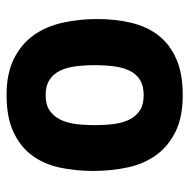

<svg xmlns="http://www.w3.org/2000/svg" viewBox="-16 -534 563 570"><g transform="rotate(90 265.0 -249.5)"><path d="M263 -511Q328 -511 371.5 -489.5Q415 -468 441 -432Q467 -396 477.5 -347.5Q488 -299 488 -245Q488 -191 477.5 -144Q467 -97 441 -62.5Q415 -28 371.5 -8Q328 12 263 12Q198 12 154.5 -10Q111 -32 85 -68.5Q59 -105 48 -154Q37 -203 37 -257Q37 -311 48 -357.5Q59 -404 85 -438Q111 -472 154.5 -491.5Q198 -511 263 -511ZM263 -104Q291 -104 308 -115.5Q325 -127 335 -146.5Q345 -166 348.5 -192.5Q352 -219 352 -250Q352 -281 348.5 -307.5Q345 -334 335 -353.5Q325 -373 308 -384Q291 -395 263 -395Q235 -395 217.5 -384Q200 -373 190.5 -353.5Q181 -334 177.5 -307.5Q174 -281 174 -250Q174 -219 177.5 -192.5Q181 -166 190.5 -146.5Q200 -127 217.5 -115.5Q235 -104 263 -104Z"/></g></svg>

Font: Panefresco 999wt
Style: Regular
Weight: 900
Version: Version 1.001